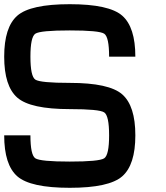

<svg xmlns="http://www.w3.org/2000/svg" viewBox="-20 -895 790 915"><path d="M125 -625Q125 -531.2 148.4 -515.6Q171.9 -500 312.5 -500Q500 -500 562.5 -445.3Q625 -390.6 625 -250Q625 -109.4 562.5 -54.7Q500 0 312.5 0Q125 0 62.5 -54.7Q0 -109.4 0 -250H125Q125 -156.2 148.4 -140.6Q171.9 -125 312.5 -125Q453.1 -125 476.6 -140.6Q500 -156.2 500 -250Q500 -343.8 476.6 -359.4Q453.1 -375 312.5 -375Q125 -375 62.5 -429.7Q0 -484.4 0 -625Q0 -765.6 62.5 -820.3Q125 -875 312.5 -875Q500 -875 562.5 -820.3Q625 -765.6 625 -625H500Q500 -718.8 476.6 -734.4Q453.1 -750 312.5 -750Q171.9 -750 148.4 -734.4Q125 -718.8 125 -625Z"/></svg>

Font: CraftyPE
Style: Regular
Weight: 400
Designer: Erek Butcher
Foundry: Haunted Coop
Version: Version 0.018;April 4, 2024;FontCreator 15.0.0.2962 64-bit